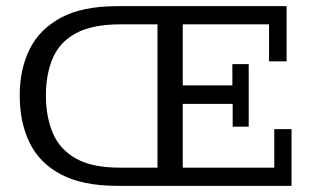

<svg xmlns="http://www.w3.org/2000/svg" viewBox="-20 -603 1011 623"><path d="M361 0Q248 0 178 -37Q108 -74 76 -140Q44 -206 44 -293Q44 -378 76 -443Q108 -508 177.5 -545.5Q247 -583 360 -583H910V-404H853V-524H573V-326H734V-395H787V-192H735V-266H573V-59H870V-184H926V0ZM368 -59H491V-524H371Q280 -524 227 -495.5Q174 -467 151.5 -415Q129 -363 129 -293Q129 -224 151.5 -171Q174 -118 226.5 -88.5Q279 -59 368 -59Z"/></svg>

Font: Rokkitt
Style: Regular
Weight: 400
Designer: Vernon Adams
Foundry: Vernon Adams
Version: Version 3.103